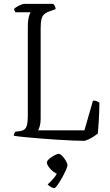

<svg xmlns="http://www.w3.org/2000/svg" viewBox="-20 -724 568 987"><path d="M414 0Q392 0 357 -1.5Q322 -3 280 -5.5Q238 -8 195 -11.5Q152 -15 114.5 -18.5Q77 -22 51 -26Q51 -33 54 -38.5Q57 -44 59 -47L82 -50Q98 -52 107 -60Q116 -68 119.5 -84.5Q123 -101 123 -130V-587Q123 -609 125.5 -624Q128 -639 131.5 -648.5Q135 -658 137 -661H60Q57 -663 54.5 -670Q52 -677 52 -678Q56 -683 66.5 -689Q77 -695 88 -699.5Q99 -704 104 -704H254Q258 -700 261.5 -694Q265 -688 266 -677L230 -664Q214 -658 205 -648.5Q196 -639 192.5 -622.5Q189 -606 189 -577V-114Q189 -92 184.5 -76Q180 -60 176 -54H414L458 -207Q472 -207 479.5 -203Q487 -199 491 -196Q491 -178 490 -152.5Q489 -127 487.5 -98Q486 -69 483 -38Q475 -31 462 -22.5Q449 -14 436 -8Q423 -2 414 0ZM260 243Q251 243 241 237Q231 231 225 224Q240 211 255.5 193Q271 175 277 157L287 173Q278 173 266.5 166.5Q255 160 245 150.5Q235 141 228 130.5Q221 120 221 111Q221 105 228 97.5Q235 90 245.5 83Q256 76 266 71.5Q276 67 282 67Q288 67 295.5 73.5Q303 80 310 89.5Q317 99 322 109Q327 119 327 125Q327 132 318.5 151Q310 170 298 191.5Q286 213 275 228Q264 243 260 243Z"/></svg>

Font: Texturina 12pt Thin
Style: Regular
Weight: 250
Designer: Guillermo Torres Carreño
Foundry: Omnibus-Type
Version: Version 1.002